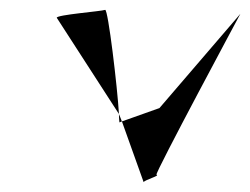

<svg xmlns="http://www.w3.org/2000/svg" viewBox="-20 -582 507 389"><path d="M95 -546 221 -351C218 -404 199 -564 193 -562C185 -559 94 -552 95 -546ZM221 -351C221 -341 222 -335 222 -334L227 -336ZM227 -336 271 -213C274 -218 305 -226 297 -228C293 -230 467 -554 467 -554L303 -363Z"/></svg>

Font: Ampere
Style: SCUltCndIta
Weight: 400
Version: Version 1